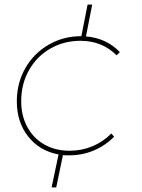

<svg xmlns="http://www.w3.org/2000/svg" viewBox="-20 -674 617 833"><path d="M72 -235Q72 -172 98.5 -123Q125 -74 172.5 -47Q220 -20 282 -20Q335 -20 381.5 -39.5Q428 -59 463 -95L475 -81Q437 -42 386.5 -21Q336 0 280 0Q262 0 253 -1L224 139H204L234 -4Q152 -19 102.5 -81.5Q53 -144 53 -234Q53 -314 90 -378.5Q127 -443 191 -480Q255 -517 331 -517H333L360 -654H380L353 -516Q441 -509 500 -448L486 -434Q423 -497 329 -497Q258 -497 199 -463.5Q140 -430 106 -370Q72 -310 72 -235Z"/></svg>

Font: Gontserrat Thin
Style: Italic
Weight: 250
Italic angle: -11.3°
Designer: Julieta Ulanovsky
Foundry: Julieta Ulanovsky
Version: Version 6.001